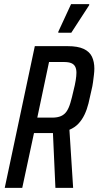

<svg xmlns="http://www.w3.org/2000/svg" viewBox="-20 -912 478 932"><path d="M3 0 149 -688H308Q358 -688 386.5 -674.5Q415 -661 426.5 -636.5Q438 -612 438 -579Q438 -566 436 -549Q434 -532 431.5 -513Q429 -494 424 -474Q417 -440 409.5 -410Q402 -380 390 -355Q378 -330 360.5 -311.5Q343 -293 317 -282L335 0H249L237 -266Q234 -266 230.5 -266Q227 -266 223 -266H145L88 0ZM161 -341H233Q259 -341 276 -348.5Q293 -356 303.5 -371.5Q314 -387 321.5 -412Q329 -437 337 -473Q344 -500 347.5 -522Q351 -544 351 -559Q351 -577 345 -588.5Q339 -600 326 -605.5Q313 -611 290 -611H218ZM263 -753V-758L325 -892H413V-887L326 -753Z"/></svg>

Font: Saira ExtraCondensed Medium
Style: Italic
Weight: 500
Width: 2
Italic angle: -12°
Designer: Hector Gatti with collaboration of the Omnibus-Type team
Foundry: Omnibus-Type
Version: Version 1.101